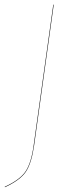

<svg xmlns="http://www.w3.org/2000/svg" viewBox="-38 -700 289 811"><path d="M189 -680.2 106 -85Q95.2 -10.3 71.3 25.4Q47.4 61 -17.1 90.8L-18.1 88.9Q45.9 59.6 69.8 24.2Q93.8 -11.2 104 -85L187 -680.2Z"/></svg>

Font: Fira Sans Compressed Two
Style: Italic
Weight: 100
Width: 3
Italic angle: -8°
Designer: Carrois Corporate & Edenspiekermann AG
Foundry: Carrois Corporate GbR & Edenspiekermann AG
Version: Version 4.203;PS 004.203;hotconv 1.0.88;makeotf.lib2.5.64775